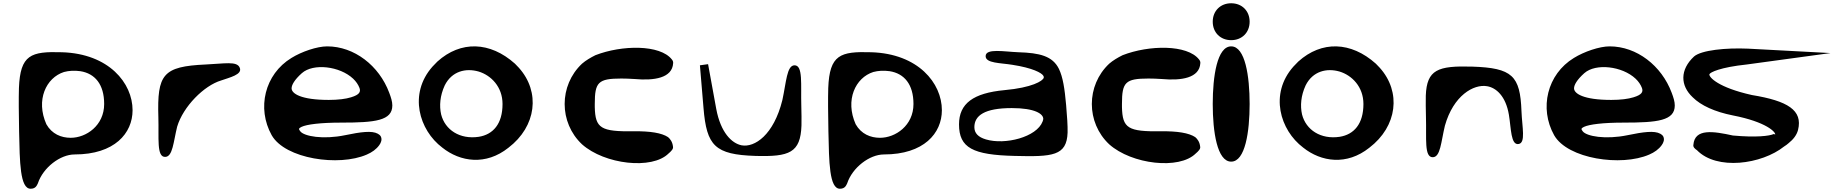

<svg xmlns="http://www.w3.org/2000/svg" viewBox="-20 -955 11232 1176"><path d="M97 -150C101 37 102 202 168 201C199 201 206 180 212 168C244 71 349 -9 437 -9C682 -9 792 -139 792 -280C792 -446 647 -626 360 -635C169 -641 104 -620 96 -416C94 -348 95 -262 97 -150ZM264 -194C198 -342 262 -479 372 -514C402 -522 435 -524 472 -519C561 -505 618 -439 618 -318C618 -186 508 -111 413 -111C355 -111 298 -134 264 -194Z M992 6C1038 5 1042 -85 1065 -179C1102 -303 1230 -431 1334 -462C1384 -480 1468 -498 1448 -541C1431 -582 1354 -565 1240 -560C977 -548 942 -500 950 -237C954 -110 938 8 992 6Z M2226 -8C2259 -22 2285 -41 2303 -66C2314 -81 2322 -101 2312 -120C2308 -127 2301 -132 2294 -136C2258 -156 2190 -147 2094 -127C1959 -99 1842 -120 1819 -151C1808 -165 1809 -169 1827 -178C1859 -193 1942 -204 2071 -204C2278 -204 2383 -216 2383 -309C2383 -333 2375 -358 2364 -387C2302 -553 2150 -671 1984 -671C1922 -671 1828 -639 1765 -600C1601 -500 1552 -292 1644 -127C1727 19 2056 66 2226 -8ZM2143 -473C2161 -456 2174 -437 2182 -416C2190 -393 2183 -375 2130 -359C2098 -349 2051 -343 1994 -343C1823 -343 1766 -382 1766 -414C1766 -434 1783 -466 1829 -507C1899 -569 2061 -550 2143 -473Z M2629 -547C2481 -380 2547 -158 2689 -51C2799 37 2956 60 3094 -50C3266 -181 3291 -392 3158 -540C3150 -548 3142 -557 3134 -565C2982 -701 2802 -707 2659 -578C2649 -568 2639 -558 2629 -547ZM2704 -432C2748 -520 2834 -539 2911 -517C2988 -494 3058 -423 3058 -318C3058 -197 3001 -131 2912 -117C2797 -100 2706 -159 2682 -254C2670 -307 2675 -369 2704 -432Z M3545 -71C3683 52 3974 86 4075 -15C4082 -21 4090 -28 4095 -35C4100 -41 4104 -49 4102 -57C4099 -85 4086 -103 4072 -115C4033 -141 3962 -152 3864 -151C3660 -148 3626 -169 3623 -299V-318C3623 -451 3643 -474 3786 -474C3809 -474 3837 -473 3867 -471C3987 -460 4098 -477 4103 -568C4104 -576 4101 -584 4095 -591C4023 -683 3789 -680 3627 -617C3597 -602 3568 -585 3545 -565C3403 -432 3403 -204 3545 -71Z M4267 -555 4289 -293C4308 -62 4359 -8 4607 0C4815 6 4883 -19 4889 -186C4890 -220 4889 -260 4888 -307C4884 -437 4900 -556 4846 -555C4799 -554 4796 -452 4772 -342C4719 -128 4602 -50 4522 -65C4462 -77 4394 -143 4367 -288L4317 -562Z M5054 -150C5058 37 5059 202 5125 201C5156 201 5163 180 5169 168C5201 71 5306 -9 5394 -9C5639 -9 5749 -139 5749 -280C5749 -446 5604 -626 5317 -635C5126 -641 5061 -620 5053 -416C5051 -348 5052 -262 5054 -150ZM5221 -194C5155 -342 5219 -479 5329 -514C5359 -522 5392 -524 5429 -519C5518 -505 5575 -439 5575 -318C5575 -186 5465 -111 5370 -111C5312 -111 5255 -134 5221 -194Z M6195 0C6427 6 6514 0 6519 -143C6520 -186 6516 -241 6510 -312C6501 -414 6490 -483 6466 -533C6427 -612 6348 -631 6218 -635C6133 -638 6017 -661 6017 -611C6017 -567 6109 -570 6181 -558C6304 -539 6361 -509 6371 -490C6373 -486 6374 -482 6373 -479C6368 -459 6300 -418 6133 -403C5941 -385 5854 -321 5854 -193C5854 -49 5939 -6 6195 0ZM6177 -293C6320 -293 6370 -257 6370 -227C6370 -222 6368 -217 6366 -211C6330 -115 6136 -66 6019 -101C5971 -115 5948 -140 5948 -176C5948 -247 6010 -293 6177 -293Z M6774 -71C6912 52 7203 86 7304 -15C7311 -21 7319 -28 7324 -35C7329 -41 7333 -49 7331 -57C7328 -85 7315 -103 7301 -115C7262 -141 7191 -152 7093 -151C6889 -148 6855 -169 6852 -299V-318C6852 -451 6872 -474 7015 -474C7038 -474 7066 -473 7096 -471C7216 -460 7327 -477 7332 -568C7333 -576 7330 -584 7324 -591C7252 -683 7018 -680 6856 -617C6826 -602 6797 -585 6774 -565C6632 -432 6632 -204 6774 -71Z M7521 35C7607 35 7634 -148 7634 -318C7634 -488 7607 -671 7521 -671C7435 -671 7408 -488 7408 -318C7408 -148 7435 35 7521 35ZM7521 -709C7587 -709 7634 -756 7634 -822C7634 -888 7587 -935 7521 -935C7455 -935 7408 -888 7408 -822C7408 -756 7455 -709 7521 -709Z M7902 -547C7754 -380 7820 -158 7962 -51C8072 37 8229 60 8367 -50C8539 -181 8564 -392 8431 -540C8423 -548 8415 -557 8407 -565C8255 -701 8075 -707 7932 -578C7922 -568 7912 -558 7902 -547ZM7977 -432C8021 -520 8107 -539 8184 -517C8261 -494 8331 -423 8331 -318C8331 -197 8274 -131 8185 -117C8070 -100 7979 -159 7955 -254C7943 -307 7948 -369 7977 -432Z M8714 -237C8718 -108 8702 9 8756 8C8803 7 8806 -85 8830 -185C8882 -370 9006 -441 9088 -427C9144 -418 9203 -366 9222 -252C9236 -169 9233 -64 9282 -73C9326 -81 9303 -174 9299 -275C9291 -491 9243 -539 8997 -547C8787 -553 8719 -529 8713 -369C8712 -332 8713 -288 8714 -237Z M10081 -8C10114 -22 10140 -41 10158 -66C10169 -81 10177 -101 10167 -120C10163 -127 10156 -132 10149 -136C10113 -156 10045 -147 9949 -127C9814 -99 9697 -120 9674 -151C9663 -165 9664 -169 9682 -178C9714 -193 9797 -204 9926 -204C10133 -204 10238 -216 10238 -309C10238 -333 10230 -358 10219 -387C10157 -553 10005 -671 9839 -671C9777 -671 9683 -639 9620 -600C9456 -500 9407 -292 9499 -127C9582 19 9911 66 10081 -8ZM9998 -473C10016 -456 10029 -437 10037 -416C10045 -393 10038 -375 9985 -359C9953 -349 9906 -343 9849 -343C9678 -343 9621 -382 9621 -414C9621 -434 9638 -466 9684 -507C9754 -569 9916 -550 9998 -473Z M10356 -609C10269 -528 10271 -431 10348 -359C10398 -309 10483 -270 10594 -248C10800 -208 10857 -145 10853 -131C10852 -132 10851 -132 10844 -134C10818 -122 10735 -112 10594 -125C10475 -151 10360 -170 10352 -68C10349 -54 10362 -43 10374 -35C10495 90 10770 52 10908 -58C10918 -64 10927 -71 10935 -78C10964 -101 10985 -128 10993 -159C11023 -280 10930 -337 10710 -373C10504 -419 10447 -482 10450 -500C10454 -512 10517 -543 10679 -560L11192 -630L10687 -657C10551 -663 10401 -648 10356 -609Z"/></svg>

Font: Venom Sans
Style: Bd
Weight: 700
Version: Version 1.001